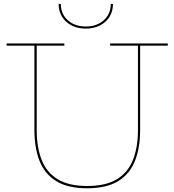

<svg xmlns="http://www.w3.org/2000/svg" viewBox="-20 -980 914 1007"><path d="M557.5 -752H860V-740.5H715V-298Q715 -205 688 -136.5Q661 -68 600 -30.2Q539 7.5 437 7.5Q335.5 7.5 274.8 -30.2Q214 -68 187.2 -136.5Q160.5 -205 160.5 -298V-740.5H14.5V-752H317.5V-740.5H172.5V-298Q172.5 -208.5 198 -142.5Q223.5 -76.5 281.5 -40.5Q339.5 -4.5 437.5 -4.5Q535.5 -4.5 593.8 -40.5Q652 -76.5 677.8 -142.5Q703.5 -208.5 703.5 -298V-740.5H557.5ZM572.5 -959.5Q572.5 -921 554.5 -892Q536.5 -863 504.2 -846.5Q472 -830 430 -830Q388 -830 355.8 -846.5Q323.5 -863 305.5 -892Q287.5 -921 287.5 -959.5H299Q299 -907 335.5 -874Q372 -841 430 -841Q488 -841 524.5 -874Q561 -907 561 -959.5Z"/></svg>

Font: Hepta Slab ExtraLight Thin
Style: Regular
Weight: 250
Version: Version 1.102